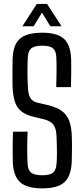

<svg xmlns="http://www.w3.org/2000/svg" viewBox="-20 -978 441 1004"><path d="M201.5 7Q121 7 85.2 -25.2Q49.5 -57.5 47 -131.5Q46.5 -160 46.2 -184.8Q46 -209.5 46.5 -234.8Q47 -260 48 -289.5H124.5Q122.5 -245 122.2 -204.2Q122 -163.5 124.5 -121.5Q126 -88 143.2 -74.8Q160.5 -61.5 201.5 -61.5Q240 -61.5 256.8 -74.8Q273.5 -88 275.5 -121.5Q277.5 -143 277.8 -168.2Q278 -193.5 277.2 -218.5Q276.5 -243.5 275.5 -265.5Q274.5 -305.5 259.5 -325.5Q244.5 -345.5 210.5 -354L155 -367.5Q114 -377.5 90.5 -396.8Q67 -416 57 -448.5Q47 -481 45.5 -531Q45 -563.5 45.2 -598.8Q45.5 -634 46 -670Q47.5 -719.5 63.5 -749.5Q79.5 -779.5 113.2 -793.2Q147 -807 201.5 -807Q279.5 -807 314.5 -775Q349.5 -743 352 -669Q353 -638 352.5 -600.8Q352 -563.5 351 -522.5H274Q275.5 -568.5 275.8 -606Q276 -643.5 274.5 -679Q273 -712.5 256.5 -725.8Q240 -739 200.5 -739Q161 -739 144.2 -725.8Q127.5 -712.5 125.5 -679Q123.5 -641 123.5 -605.5Q123.5 -570 125.5 -531Q126.5 -488 137.5 -467.8Q148.5 -447.5 175.5 -441L228 -429Q275 -418 302.2 -398.5Q329.5 -379 341.8 -346.5Q354 -314 355.5 -265.5Q356.5 -244.5 356.5 -221.2Q356.5 -198 356 -175Q355.5 -152 355 -131.5Q352 -57.5 316.8 -25.2Q281.5 7 201.5 7ZM97 -840.5 172.5 -957.5H226L302 -840.5H243.5L199.5 -912L156 -840.5Z"/></svg>

Font: Big Shoulders Text Thin
Style: Regular
Weight: 400
Version: Version 2.002